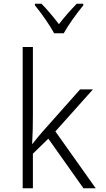

<svg xmlns="http://www.w3.org/2000/svg" viewBox="-20 -1013 570 1033"><path d="M271 -834H323C347 -878 394 -943 428 -984V-993H393C358 -957 328 -923 297 -883C268 -921 233 -963 203 -993H168V-984C202 -943 248 -878 271 -834ZM102 0H157V-186L240 -267L429 0H495L278 -306L480 -532H411L211 -307C190 -284 174 -263 155 -239H153C156 -292 157 -339 157 -391V-760H102Z"/></svg>

Font: Noto Sans Mono Condensed Light
Style: Regular
Weight: 300
Width: 3
Designer: Monotype Design Team
Foundry: Monotype Imaging Inc.
Version: Version 2.014